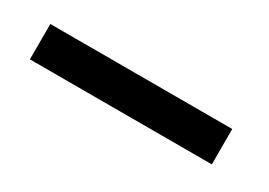

<svg xmlns="http://www.w3.org/2000/svg" viewBox="-15 -946 477 340"><g transform="rotate(30 223.0 -776.0)"><path d="M30.3 -812H402.3V-739.7H30.3Z"/></g></svg>

Font: Reddit Sans Chocolate SemiBold
Style: Regular
Weight: 600
Designer: Stephen Hutchings
Foundry: Reddit
Version: Version 1.011